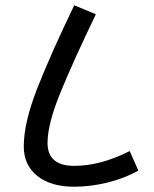

<svg xmlns="http://www.w3.org/2000/svg" viewBox="-20 -707 584 727"><path d="M70 -152Q70 -242 120.5 -371Q171 -500 261 -687L343 -653Q254 -468 207 -352Q160 -236 160 -166Q160 -79 261 -79Q361 -79 471 -135L504 -61Q450 -31 386 -15.5Q322 0 261 0Q172 0 121 -41Q70 -82 70 -152Z"/></svg>

Font: FiraGOUPP
Style: Medium
Weight: 400
Designer: bBox Type
Foundry: bBox Type GmbH
Version: Version 1.001